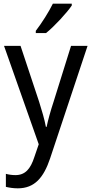

<svg xmlns="http://www.w3.org/2000/svg" viewBox="-20 -786 499 1046"><path d="M371 -756V-766H268C246 -721 208 -661 175 -618V-606H231C276 -642 346 -718 371 -756ZM2 -536 191 0 167 70C146 135 117 168 64 168C45 168 26 165 12 161V232C29 236 51 240 77 240C169 240 218 181 253 77L457 -536H367L272 -232C255 -181 241 -129 234 -95H230C222 -138 208 -184 193 -232L92 -536Z"/></svg>

Font: Noto Sans Devanagari SemiCondensed
Style: Regular
Weight: 400
Width: 4
Designer: Jelle Bosma - Monotype Design Team
Foundry: Monotype Imaging Inc.
Version: Version 2.004